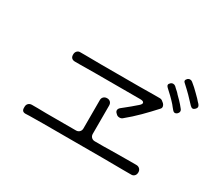

<svg xmlns="http://www.w3.org/2000/svg" viewBox="-124 -1021 1248 1121"><g transform="rotate(30 500.0 -460.0)"><path d="M953 -656Q908 -706 858 -751Q840 -764 856 -780Q863 -787 873 -787Q882 -787 889 -781Q895 -776 901.5 -770.5Q908 -765 915 -759Q928 -747 940 -735Q952 -723 964 -711Q970 -704 975.5 -698Q981 -692 986 -687Q1001 -669 984 -654Q977 -647 970 -647Q962 -647 953 -656ZM876 -583Q871 -589 865.5 -595.5Q860 -602 854 -610Q837 -629 819.5 -646Q802 -663 783 -680Q767 -695 783 -709Q790 -716 800 -716Q809 -716 816 -710Q821 -705 827.5 -699Q834 -693 841 -687Q844 -684 847 -681Q850 -678 853 -674L877 -650Q886 -641 894 -631.5Q902 -622 910 -612Q917 -604 916 -595Q915 -586 907 -579Q900 -573 893 -573Q884 -573 876 -583ZM605 -396 602 -399Q591 -408 591.5 -418.5Q592 -429 603 -438Q616 -448 628.5 -458.5Q641 -469 655 -480Q664 -488 673 -495.5Q682 -503 690 -510Q706 -524 702 -533Q698 -542 678 -542H377L268 -541H238Q224 -541 216 -548.5Q208 -556 208 -570V-573Q208 -587 217 -596Q226 -605 240 -604H272L378 -603H636L734 -604H773Q786 -604 794 -596L804 -588Q812 -580 813.5 -570Q815 -560 807 -552Q769 -510 729.5 -470.5Q690 -431 646 -395Q638 -388 626 -388Q613 -388 605 -396ZM115 -158V-166Q115 -180 124 -188.5Q133 -197 147 -197H185Q211 -196 243.5 -196Q276 -196 314 -196H444Q458 -196 467 -205Q476 -214 476 -228V-419Q476 -433 485 -441.5Q494 -450 508 -450Q522 -450 530.5 -441.5Q539 -433 539 -419V-228Q539 -214 548 -205Q557 -196 571 -196Q601 -196 629 -196Q657 -196 685 -197L805 -198H850Q864 -198 873 -189Q882 -180 882 -166Q882 -151 873 -142Q864 -133 850 -134H799L667 -135H257L166 -134L140 -133Q115 -133 115 -158Z"/></g></svg>

Font: Higure Gothic
Style: Regular
Weight: 400
Designer: Yoshimichi Ohira
Foundry: Positype
Version: Version 1.000